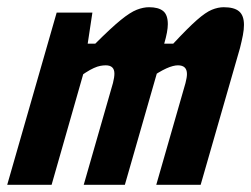

<svg xmlns="http://www.w3.org/2000/svg" viewBox="-47 -512 696 532"><path d="M209 -477 196 -391H239L192 -336L96 0H-27L110 -477ZM162 -291 217 -391Q261 -435 287.5 -456.5Q314 -478 332 -485Q350 -492 366 -492Q392 -492 405 -481.5Q418 -471 418 -445Q418 -435 415.5 -421.5Q413 -408 408 -391H466L392 -324L299 0H185L266 -282Q268 -290 269 -296.5Q270 -303 270 -308Q270 -331 246 -331Q239 -331 231 -329.5Q223 -328 213 -323.5Q203 -319 190.5 -311Q178 -303 162 -291ZM364 -292 433 -391Q474 -435 498.5 -456.5Q523 -478 540 -485Q557 -492 573 -492Q602 -492 615.5 -480.5Q629 -469 629 -443Q629 -430 626 -414.5Q623 -399 618 -379L509 0H386L467 -282Q469 -290 470 -296Q471 -302 471 -307Q471 -331 446 -331Q440 -331 432 -329Q424 -327 414 -322.5Q404 -318 391.5 -310.5Q379 -303 364 -292Z"/></svg>

Font: Intel One Mono Light
Style: Italic
Weight: 300
Italic angle: -16°
Monospace: yes
Designer: Fred Shallcrass
Foundry: Frere-Jones Type LLC
Version: Version 1.004